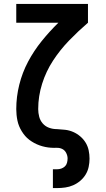

<svg xmlns="http://www.w3.org/2000/svg" viewBox="-20 -755 540 980"><path d="M250 205V109H271Q282 109 292.5 105.5Q303 102 311 94.5Q319 87 322 76Q325 65 325 54Q325 40 318 26Q311 12 298 5.5Q285 -1 269.5 -0.5Q254 0 239.5 -1Q225 -2 210.5 -5Q196 -8 182 -13Q168 -18 155 -25Q142 -32 130 -41Q118 -50 108.5 -61Q99 -72 91 -85Q83 -98 77.5 -111.5Q72 -125 69 -139.5Q66 -154 64.5 -169Q63 -184 63 -198Q63 -261 78.5 -323Q94 -385 123.5 -440.5Q153 -496 193 -545.5Q233 -595 278 -639H63V-735H429V-639Q379 -596 333 -548.5Q287 -501 251 -446Q215 -391 195 -327.5Q175 -264 175 -198Q175 -179 180 -159.5Q185 -140 198 -125Q211 -110 230 -103Q249 -96 269 -96H270Q291 -95 312.5 -92.5Q334 -90 353.5 -81.5Q373 -73 389.5 -59Q406 -45 417 -27Q428 -9 432.5 12Q437 33 437 55Q437 76 432.5 97Q428 118 417 136Q406 154 389.5 168Q373 182 353.5 190.5Q334 199 313 202Q292 205 271 205Z"/></svg>

Font: Iosevka Slab
Style: Bold
Weight: 700
Monospace: yes
Designer: Belleve Invis
Foundry: Belleve Invis
Version: Version 11.1.1; ttfautohint (v1.8.3)